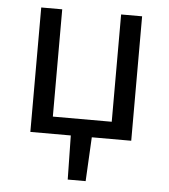

<svg xmlns="http://www.w3.org/2000/svg" viewBox="-49 -531 657 747"><g transform="rotate(5 279.0 -157.0)"><path d="M82 0V-486H164V-67H394V-486H476V0H322L313 172H243L240 0Z"/></g></svg>

Font: Processing Sans Pro
Style: Regular
Weight: 400
Designer: Paul D. Hunt
Foundry: Adobe Systems Incorporated
Version: Version 2.020;PS 2.000;hotconv 1.0.86;makeotf.lib2.5.63406